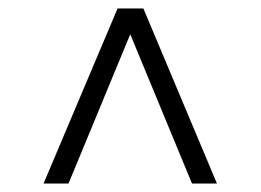

<svg xmlns="http://www.w3.org/2000/svg" viewBox="-20 -577 616 454"><path d="M83 -143 258 -557H319L493 -143H434L288 -496L142 -143Z"/></svg>

Font: Montserrat
Style: Regular
Weight: 400
Designer: Julieta Ulanovsky
Foundry: Julieta Ulanovsky
Version: Version 9.000; ttfautohint (v1.8.4.7-5d5b)